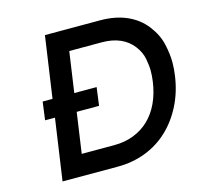

<svg xmlns="http://www.w3.org/2000/svg" viewBox="-102 -810 959 921"><g transform="rotate(-15 377.5 -350.0)"><path d="M93 -305 105 -395H154L198 -700H472Q547 -700 604 -675Q661 -650 697 -603Q733 -556 744 -506Q755 -456 755 -416Q755 -384 750 -350Q739 -272 706.5 -207.5Q674 -143 625 -96.5Q576 -50 511.5 -25Q447 0 372 0H98L142 -305ZM221 -104H382Q435 -104 479 -121Q523 -138 556 -169.5Q589 -201 610.5 -247Q632 -293 640 -350Q644 -378 644 -403Q644 -429 637.5 -463.5Q631 -498 606.5 -530Q582 -562 543.5 -579Q505 -596 452 -596H291L262 -395H373L361 -305H250Z"/></g></svg>

Font: Lexend
Style: Italic
Weight: 400
Italic angle: -8.13011°
Designer: Bonnie Shaver-Troup, Thomas Jockin
Foundry: Lexend
Version: Version 1.007